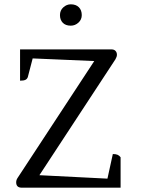

<svg xmlns="http://www.w3.org/2000/svg" viewBox="-20 -870 656 890"><path d="M81 0Q55 0 55 -25Q55 -36 62 -46L434 -613L440 -586L113 -600L134 -609L109 -513Q106 -504 98 -500Q90 -496 73 -496V-641H497Q509 -641 515.5 -634Q522 -627 522 -616Q522 -607 515 -595L147 -34L141 -59L497 -41L475 -28L503 -156Q517 -156 525 -152.5Q533 -149 539 -141V0ZM308 -751Q284 -751 271 -764.5Q258 -778 258 -800Q258 -822 273.5 -836Q289 -850 308 -850Q332 -850 345.5 -836.5Q359 -823 359 -800Q359 -779 343.5 -765Q328 -751 308 -751Z"/></svg>

Font: Petrona
Style: Regular
Weight: 400
Designer: Ringo R. Seeber
Foundry: Ringo R. Seeber
Version: Version 2.001; ttfautohint (v1.8.3)